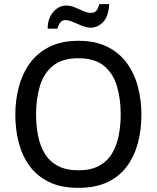

<svg xmlns="http://www.w3.org/2000/svg" viewBox="-20 -903 764 936"><path d="M362.3 12.7Q277.3 12.7 218.5 -16.1Q159.7 -44.9 123.5 -95Q87.4 -145 71 -209Q54.7 -272.9 54.7 -343.3Q54.7 -415 72 -480Q89.4 -544.9 126.2 -595.5Q163.1 -646 221.7 -675Q280.3 -704.1 362.3 -704.1Q444.8 -704.1 503.2 -675Q561.5 -646 598.4 -595.5Q635.3 -544.9 652.3 -480Q669.4 -415 669.4 -343.3Q669.4 -272.9 653.1 -209Q636.7 -145 600.8 -95Q564.9 -44.9 506.1 -16.1Q447.3 12.7 362.3 12.7ZM362.3 -72.8Q422.9 -72.8 462.9 -94.5Q502.9 -116.2 525.9 -154.3Q548.8 -192.4 558.6 -241.7Q568.4 -291 568.4 -345.7Q568.4 -421.9 549.8 -483.9Q531.2 -545.9 486.3 -582.5Q441.4 -619.1 362.3 -619.1Q283.7 -619.1 238.5 -582.5Q193.4 -545.9 174.6 -483.9Q155.8 -421.9 155.8 -345.7Q155.8 -291 165.5 -241.7Q175.3 -192.4 198.2 -154.3Q221.2 -116.2 261.5 -94.5Q301.8 -72.8 362.3 -72.8ZM212.4 -763.2Q212.4 -813 239.5 -844.5Q266.6 -876 303.2 -876Q323.7 -876 344.7 -867.2Q365.7 -858.4 385.7 -849.4Q405.8 -840.3 423.8 -840.3Q440.9 -840.3 450.2 -851.3Q459.5 -862.3 463.4 -882.8H512.2Q509.3 -822.8 482.7 -795.4Q456.1 -768.1 421.4 -768.1Q403.8 -768.1 380.4 -777.3Q356.9 -786.6 335.2 -795.9Q313.5 -805.2 300.3 -805.2Q284.7 -805.2 275.9 -795.7Q267.1 -786.1 259.3 -763.2Z"/></svg>

Font: Shanti
Style: Regular
Weight: 400
Designer: Vernon Adams
Foundry: Vernon Adams
Version: Version 1.100; ttfautohint (v1.8.4)